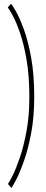

<svg xmlns="http://www.w3.org/2000/svg" viewBox="-20 -770 240 1004"><path d="M40 213 21.5 192Q28 183.5 45.8 148.5Q63.5 113.5 83.8 54.2Q104 -5 118.8 -85Q133.5 -165 133.5 -263Q133.5 -373.5 119 -457.2Q104.5 -541 84.2 -599Q64 -657 46 -689.8Q28 -722.5 20.5 -731L38 -750.5Q43.5 -744.5 62.8 -711.5Q82 -678.5 104.2 -618.2Q126.5 -558 142.8 -469.2Q159 -380.5 159 -263Q159 -158.5 143 -74Q127 10.5 105.2 72Q83.5 133.5 64.5 169.5Q45.5 205.5 40 213Z"/></svg>

Font: Imbue 50pt Light
Style: Regular
Weight: 300
Designer: Tyler Finck
Foundry: Etcetera Type Company
Version: Version 1.102; ttfautohint (v1.8.3)